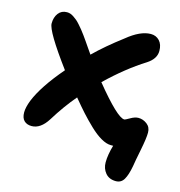

<svg xmlns="http://www.w3.org/2000/svg" viewBox="-101 -583 795 848"><g transform="rotate(15 296.5 -159.0)"><path d="M81.1 36.1Q59.6 36.1 46.9 23.7Q34.2 11.2 34.2 -14.2Q34.2 -36.6 46.9 -69.8Q76.7 -143.1 160.2 -240.2Q49.8 -389.2 49.8 -424.8Q49.8 -453.1 64 -471.7Q78.1 -490.2 103 -490.2Q110.8 -490.2 118.4 -487.8Q126 -485.4 134.5 -479.5Q143.1 -473.6 149.9 -468Q156.7 -462.4 166.3 -451.4Q175.8 -440.4 182.1 -432.9Q188.5 -425.3 199.2 -410.4Q210 -395.5 215.6 -387.2Q221.2 -378.9 233.4 -361.3Q245.6 -343.8 251 -335.9Q303.7 -387.7 377.9 -443.8Q438 -493.2 485.8 -493.2Q509.8 -493.2 525.4 -476.6Q541 -460 541 -430.2Q541 -394 501 -368.2Q416 -314.9 329.1 -231Q437.5 -98.1 469.2 -98.1Q473.6 -98.1 493.2 -109.6Q512.7 -121.1 528.8 -121.1Q549.8 -121.1 567.9 -107.4Q585.9 -93.8 585.9 -68.8Q585.9 -43 574.7 12.9Q563.5 68.8 560.1 91.8Q552.7 132.3 540.3 153.6Q527.8 174.8 503.9 174.8Q472.7 174.8 455.8 154.5Q439 134.3 439 106Q439 71.8 452.1 26.9H440.9Q421.4 26.9 396.5 12.7Q371.6 -1.5 344 -27.8Q316.4 -54.2 293.7 -79.3Q271 -104.5 243.2 -138.2Q196.8 -84 153.8 -14.2Q122.1 36.1 81.1 36.1Z"/></g></svg>

Font: Shantell Sans Bouncy
Style: Regular
Weight: 600
Designer: Stephen Nixon, Anya Danilova, Shantell Martin
Foundry: Arrow Type
Version: Version 1.006;[9816181b4]